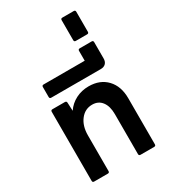

<svg xmlns="http://www.w3.org/2000/svg" viewBox="-253 -1190 1148 1306"><g transform="rotate(-30 321.5 -537.0)"><path d="M88 0Q75 0 75 -13V-555Q75 -568 88 -568H185Q199 -568 199 -555L202 -490Q231 -533 277 -556.5Q323 -580 378 -580Q467 -580 519.5 -524.5Q572 -469 572 -375V-13Q572 0 559 0H452Q439 0 439 -13V-327Q439 -389 412 -424.5Q385 -460 337 -460Q280 -460 244 -413.5Q208 -367 208 -293V-13Q208 0 195 0Z M120 -640Q107 -640 107 -653V-731Q107 -744 120 -744H443V-821Q443 -834 456 -834H549Q562 -834 562 -821V-693Q562 -668 548 -654Q534 -640 509 -640Z M458 -891Q445 -891 445 -904V-1061Q445 -1074 458 -1074H547Q560 -1074 560 -1061V-904Q560 -891 547 -891Z"/></g></svg>

Font: LINE Seed Sans TH
Style: Bold
Weight: 700
Designer: Dalton Maag Ltd | Thai characters by Cadson Demak Co.,Ltd.
Foundry: Dalton Maag Ltd
Version: Version 1.002